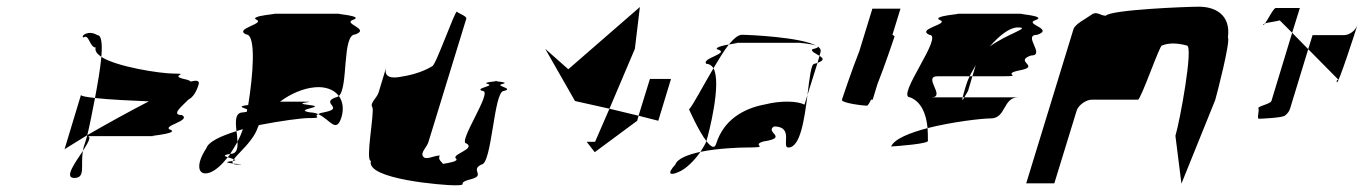

<svg xmlns="http://www.w3.org/2000/svg" viewBox="-20 -736 4078 574"><path d="M230 -624C246 -636 248 -594 266 -594C263 -584 270 -575 283 -566C286 -604 284 -631 271 -631C243 -648 219 -627 230 -624ZM173 -290C173 -290 200 -307 241 -332C248 -361 256 -401 264 -443C240 -446 224 -448 222 -452ZM283 -566C329 -536 460 -516 500 -516C553 -516 478 -510 538 -498C545 -496 549 -494 550 -492C568 -497 577 -495 574 -484C566 -458 556 -445 543 -438C526 -420 489 -392 524 -392C554 -374 456 -359 492 -347C511 -335 408 -329 443 -329H241C255 -329 243 -309 228 -285C229 -289 229 -292 230 -296C232 -303 237 -316 241 -332C291 -361 361 -400 425 -433C378 -435 307 -438 264 -443C272 -486 280 -531 283 -566ZM202 -204C237 -204 220 -241 228 -285C204 -249 171 -204 202 -204Z M597 -293C563 -242 572 -208 607 -220C624 -226 643 -243 661 -266C651 -269 645 -272 668 -276C675 -287 683 -299 690 -312C689 -322 689 -333 687 -344C639 -329 603 -312 597 -293ZM716 -633C678 -650 773 -665 747 -677C721 -689 822 -695 797 -695H997C972 -695 1071 -689 1036 -677C1002 -665 1089 -650 1042 -633C1002 -633 1022 -475 993 -449C979 -468 953 -478 921 -475C887 -472 849 -456 817 -432H885C946 -432 842 -429 905 -422C961 -416 853 -409 907 -400C915 -400 924 -398 931 -395C915 -387 950 -383 902 -383C883 -383 820 -375 754 -362L751 -356C738 -315 694 -280 679 -260C675 -262 666 -264 661 -266C664 -269 666 -272 668 -276H669C688 -276 691 -292 690 -312C696 -324 702 -337 706 -350C699 -348 694 -346 687 -344C684 -373 682 -400 707 -400C711 -401 716 -401 718 -402C719 -404 718 -407 719 -409C709 -414 686 -418 722 -422C736 -507 747 -633 716 -633ZM671 -254C673 -254 675 -255 676 -255C674 -252 675 -249 677 -247C662 -249 648 -251 671 -254ZM676 -255C687 -257 684 -258 679 -260C677 -258 677 -257 676 -255ZM677 -247C679 -245 683 -244 691 -244C714 -244 694 -245 677 -247ZM931 -395C967 -379 985 -335 1001 -386C1008 -410 1005 -433 993 -449C990 -447 987 -445 984 -445C936 -428 1011 -413 952 -401C941 -399 935 -397 931 -395Z M1093 -416C1101 -404 1071 -255 1089 -255C1072 -200 1307 -182 1338 -182C1386 -182 1340 -188 1387 -200C1434 -212 1384 -227 1419 -244C1451 -244 1456 -464 1486 -464C1520 -472 1456 -479 1482 -485C1501 -489 1475 -492 1463 -493C1452 -492 1422 -489 1438 -485C1462 -479 1395 -472 1423 -464C1455 -464 1345 -307 1375 -307C1402 -290 1329 -275 1343 -262C1353 -254 1322 -249 1304 -246C1304 -250 1287 -258 1295 -271C1276 -271 1254 -256 1245 -268C1236 -280 1256 -295 1261 -312L1374 -680C1376 -688 1352 -695 1346 -701C1341 -707 1282 -538 1272 -538C1249 -524 1219 -513 1181 -507C1153 -501 1125 -503 1135 -536L1112 -460C1107 -443 1085 -428 1093 -416ZM1463 -493C1458 -494 1456 -494 1463 -494C1470 -494 1468 -494 1463 -493Z M1610 -590 1679 -529 1893 -715 1878 -590 1802 -411 1699 -434ZM1734 -312 1758 -281 1885 -375 1889 -390 1802 -411 1759 -312ZM1889 -390 1923 -500H1986L1948 -375Z M2040 -409C2040 -409 2068 -345 2092 -314L2093 -318C2098 -335 2138 -486 2113 -532C2081 -478 2051 -420 2040 -409ZM1999 -244C1973 -216 1983 -210 2009 -222C2031 -231 2056 -256 2074 -282C2037 -274 2005 -262 1999 -244ZM2092 -545C2074 -562 2168 -577 2123 -589C2120 -595 2141 -600 2159 -603C2144 -584 2129 -559 2113 -532C2108 -540 2101 -545 2092 -545ZM2159 -603C2179 -607 2196 -608 2173 -608H2371C2368 -608 2409 -605 2421 -599C2376 -625 2218 -632 2198 -632C2187 -632 2174 -621 2159 -603ZM2074 -282C2081 -293 2088 -304 2092 -314C2105 -297 2116 -290 2121 -306C2143 -377 2202 -412 2268 -424C2315 -436 2366 -434 2385 -423L2394 -452C2385 -381 2373 -295 2337 -295C2315 -295 2355 -358 2294 -358C2265 -340 2340 -325 2262 -313C2222 -301 2290 -295 2209 -295C2195 -295 2126 -293 2074 -282ZM2409 -589C2402 -583 2419 -576 2430 -569L2433 -580C2435 -587 2432 -592 2425 -597C2427 -595 2423 -592 2409 -589ZM2421 -599C2423 -598 2424 -598 2425 -597C2424 -598 2422 -598 2421 -599ZM2414 -545C2405 -545 2400 -502 2394 -452L2424 -548ZM2424 -548 2430 -569C2441 -562 2446 -556 2424 -548Z M2497 -438C2494 -428 2561 -420 2572 -420C2574 -420 2579 -427 2584 -438H2589L2603 -484C2626 -542 2652 -620 2654 -626C2655 -628 2652 -630 2648 -632L2672 -710H2588L2549 -583C2526 -525 2499 -444 2497 -438Z M2644 -298C2658 -299 2761 -306 2754 -316C2754 -329 2754 -341 2753 -353C2700 -339 2654 -321 2644 -298ZM2701 -445C2656 -445 2804 -632 2758 -632C2719 -650 2820 -664 2790 -676C2761 -689 2868 -695 2840 -695H3037C3009 -695 3114 -689 3076 -676C3039 -664 3133 -650 3081 -632C3035 -632 3108 -570 3062 -570C3010 -552 3092 -538 3030 -526C2969 -514 3043 -508 2980 -508H2887L2897 -541C2891 -530 2884 -519 2879 -508H2783C2737 -508 2810 -445 2764 -445H2858C2855 -433 2859 -437 2863 -445H3024C2978 -445 2988 -382 2942 -382C2916 -382 2828 -372 2753 -353C2749 -398 2733 -432 2701 -445ZM2866 -474C2862 -460 2859 -451 2858 -445H2863C2867 -453 2874 -464 2874 -464L2887 -508H2879C2873 -496 2869 -485 2866 -474ZM2939 -597C2991 -635 3065 -654 3023 -654C2998 -654 2968 -630 2939 -597Z M3048 -188H3132L3199 -406C3204 -421 3226 -438 3244 -438H3382C3391 -438 3449 -607 3454 -600C3474 -608 3497 -608 3528 -600C3549 -600 3507 -372 3494 -330L3512 -187L3613 -437C3618 -454 3659 -612 3651 -624C3660 -692 3613 -716 3564 -716C3529 -716 3300 -707 3286 -689C3269 -689 3259 -704 3243 -692C3227 -680 3194 -665 3189 -648Z M3756 -662C3757 -661 3760 -663 3762 -666C3759 -665 3755 -663 3756 -662ZM3762 -666C3771 -678 3787 -712 3794 -712H3866L3843 -638L3806 -675C3790 -671 3771 -669 3762 -666ZM3742 -412C3746 -406 3736 -381 3744 -381C3753 -381 3812 -384 3821 -390C3829 -396 3835 -404 3837 -412L3891 -589L3843 -638L3781 -434C3778 -425 3738 -418 3742 -412ZM3891 -589 3904 -631H3998C4014 -631 4032 -644 4038 -661C4034 -647 3981 -484 3977 -490C3972 -497 3987 -500 3979 -500ZM4038 -662V-661Z"/></svg>

Font: bitstorm
Style: extobl
Weight: 400
Version: Version 0.2